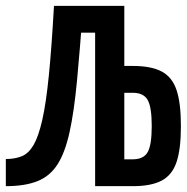

<svg xmlns="http://www.w3.org/2000/svg" viewBox="-20 -638 640 658"><path d="M306 0V-526H186V-618H406V0ZM306 0V-618H406V-19L333 -92H435Q472 -92 486 -116.5Q500 -141 500 -206Q500 -271 486 -295.5Q472 -320 435 -320H334V-412H435Q498 -412 534 -393Q570 -374 585 -329.5Q600 -285 600 -206Q600 -127 585 -82.5Q570 -38 534 -19Q498 0 435 0ZM0 0V-93Q31 -93 54.5 -102.5Q78 -112 95 -141Q112 -170 125 -227.5Q138 -285 147.5 -380.5Q157 -476 165 -618H265Q254 -469 244 -362.5Q234 -256 218.5 -185.5Q203 -115 177 -74.5Q151 -34 108 -17Q65 0 0 0Z"/></svg>

Font: Victor Mono Thin
Style: Regular
Weight: 100
Monospace: yes
Designer: Rune Bjørnerås
Version: Version 1.561;gftools[0.9.30]